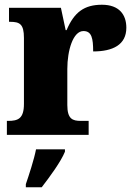

<svg xmlns="http://www.w3.org/2000/svg" viewBox="-20 -569 567 810"><path d="M9 0H354V-59H321C286 -59 264 -67 264 -126V-278C264 -356 288 -438 332 -438C367 -438 373 -407 373 -352C456 -352 513 -380 513 -452C513 -507 483 -549 410 -549C336 -549 293 -518 261 -442H257L237 -536H18V-477H22C63 -477 81 -468 81 -409V-131C81 -68 56 -59 14 -59H9ZM89 208V221H156C190 177 237 113 254 71V61H132C124 103 102 170 89 208Z"/></svg>

Font: Noto Serif Georgian SemiCondensed Black
Style: Regular
Weight: 900
Width: 4
Designer: Monotype Design Team, Akaki Razmadze
Foundry: Google LLC
Version: Version 2.003